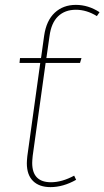

<svg xmlns="http://www.w3.org/2000/svg" viewBox="-20 -757 428 787"><path d="M171 -525 170 -519H314L308 -499H167L114 -118Q112 -98 112 -89Q112 -10 189 -10Q234 -10 284 -37L292 -20Q239 10 187 10Q141 10 115.5 -15Q90 -40 90 -88Q90 -97 92 -117L145 -499H60L62 -519H148L149 -525L161 -611Q170 -673 204.5 -705Q239 -737 291 -737Q342 -737 388 -707L377 -691Q335 -717 291 -717Q246 -717 218 -690Q190 -663 183 -609Z"/></svg>

Font: FiraGO Thin
Style: Italic
Weight: 100
Italic angle: -8°
Designer: bBox Type GmbH
Foundry: bBox Type GmbH
Version: Version 1.001